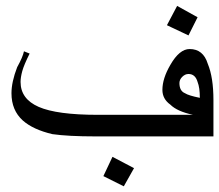

<svg xmlns="http://www.w3.org/2000/svg" viewBox="-20 -618 755 661"><path d="M714.8 -148.4H308.6Q214.8 -148.4 160.2 -156.2Q93.8 -171.9 58.6 -203.1Q19.5 -238.3 19.5 -296.9Q19.5 -335.9 39.1 -386.7Q58.6 -421.9 62.5 -441.4L82 -433.6Q62.5 -394.5 56.6 -373Q50.8 -351.6 50.8 -335.9Q50.8 -277.3 113.3 -250Q175.8 -222.7 316.4 -222.7H644.5Q589.8 -234.4 566.4 -257.8Q539.1 -277.3 539.1 -308.6Q539.1 -347.7 566.4 -394.5Q597.7 -449.2 632.8 -449.2Q679.7 -449.2 695.3 -398.4Q714.8 -351.6 714.8 -273.4ZM668 -281.2Q668 -316.4 660.2 -335.9Q652.3 -363.3 628.9 -363.3Q617.2 -363.3 607.4 -353.5Q597.7 -343.8 597.7 -332Q597.7 -304.7 617.2 -296.9Q628.9 -289.1 668 -281.2ZM441.4 -39.1 406.2 23.4 335.9 -11.7 367.2 -78.1ZM660.2 -558.6 628.9 -496.1 554.7 -531.2 589.8 -597.7Z"/></svg>

Font: 和音 by 宁静之雨，公众号njzyshare
Style: Regular
Weight: 400
Designer: Steve Matteson
Foundry: Ascender Corporation
Version: Version 6.00;June 8, 2018;FontCreator 11.0.0.2388 32-bit